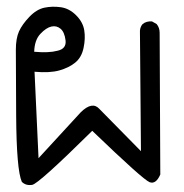

<svg xmlns="http://www.w3.org/2000/svg" viewBox="-20 -337 540 562"><path d="M43.9 195.3Q28.3 160.2 27.3 1Q26.4 -158.2 26.4 -191.4Q26.4 -224.6 35.6 -245.1Q44.9 -265.6 65.9 -287.6Q86.9 -309.6 109.9 -314.5Q132.8 -319.3 157.7 -315.9Q182.6 -312.5 202.6 -292.5Q222.7 -272.5 226.6 -248.5Q230.5 -224.6 224.6 -196.8Q218.8 -168.9 200.2 -153.8Q181.6 -138.7 153.8 -130.9Q126 -123 81.1 -127L92.8 126L216.8 -8.8Q250 -41 270.5 -18.6L392.6 105.5L389.6 -247.1Q390.6 -258.8 397.5 -266.6Q408.2 -275.4 424.8 -274.4L438.5 -266.6Q447.3 -255.9 447.3 -241.2L449.2 173.8Q436.5 203.1 418 196.3Q399.4 189.5 250 45.9Q92.8 201.2 74.2 204.1Q55.7 207 43.9 195.3ZM148.4 -188.5Q174.8 -194.3 171.9 -218.8Q168.9 -243.2 157.2 -252.9Q145.5 -262.7 130.4 -259.3Q115.2 -255.9 98.1 -237.8Q81.1 -219.7 80.1 -185.5Q123 -181.6 148.4 -188.5Z"/></svg>

Font: NaikaiFont
Style: Regular
Weight: 400
Version: Version 1.67